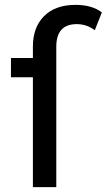

<svg xmlns="http://www.w3.org/2000/svg" viewBox="-20 -768 438 788"><path d="M290 -748Q358 -748 398 -717L369 -644Q336 -669 295 -669Q211 -669 211 -576V0H115V-451H25V-530H115V-577Q115 -656 161 -702Q207 -748 290 -748Z"/></svg>

Font: Montserrat
Style: Regular
Weight: 500
Designer: Julieta Ulanovsky
Foundry: Julieta Ulanovsky
Version: Version 7.200;PS 007.200;hotconv 1.0.88;makeotf.lib2.5.64775